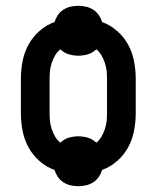

<svg xmlns="http://www.w3.org/2000/svg" viewBox="-20 -591 540 662"><path d="M250 51Q237 51 223.5 48Q210 45 198.5 37.5Q187 30 179.5 19Q172 8 168 -5Q140 -15 116.5 -35.5Q93 -56 78.5 -82.5Q64 -109 58 -139.5Q52 -170 52 -200V-320Q52 -350 58 -380.5Q64 -411 78.5 -437.5Q93 -464 116.5 -484.5Q140 -505 168 -515Q172 -528 179.5 -539Q187 -550 198.5 -557.5Q210 -565 223.5 -568Q237 -571 250 -571Q263 -571 276.5 -568Q290 -565 301.5 -557.5Q313 -550 320.5 -539Q328 -528 332 -515Q360 -505 383.5 -484.5Q407 -464 421.5 -437.5Q436 -411 442 -380.5Q448 -350 448 -320V-200Q448 -170 442 -139.5Q436 -109 421.5 -82.5Q407 -56 383.5 -35.5Q360 -15 332 -5Q328 8 320.5 19Q313 30 301.5 37.5Q290 45 276.5 48Q263 51 250 51ZM312 -99Q323 -108 330 -120Q337 -132 341.5 -145.5Q346 -159 347.5 -172.5Q349 -186 349 -200V-320Q349 -334 347.5 -347.5Q346 -361 341.5 -374.5Q337 -388 330 -400Q323 -412 312 -421Q300 -409 283.5 -404Q267 -399 250 -399Q233 -399 216.5 -404Q200 -409 188 -421Q177 -412 170 -400Q163 -388 158.5 -374.5Q154 -361 152.5 -347.5Q151 -334 151 -320V-200Q151 -186 152.5 -172.5Q154 -159 158.5 -145.5Q163 -132 170 -120Q177 -108 188 -99Q200 -111 216.5 -116Q233 -121 250 -121Q267 -121 283.5 -116Q300 -111 312 -99Z"/></svg>

Font: Iosevka SS04 Semibold
Style: Regular
Weight: 600
Monospace: yes
Designer: Belleve Invis
Foundry: Belleve Invis
Version: Version 19.0.0; ttfautohint (v1.8.4)